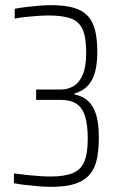

<svg xmlns="http://www.w3.org/2000/svg" viewBox="-20 -716 460 744"><path d="M178 8Q158 8 132 6Q106 4 80.5 1Q55 -2 34 -6V-44Q63 -40 88 -37.5Q113 -35 135.5 -33.5Q158 -32 176 -32Q231 -32 262.5 -45.5Q294 -59 307 -90.5Q320 -122 320 -178Q320 -233 309.5 -266Q299 -299 276 -314Q253 -329 215 -329H120V-369H215Q243 -369 265.5 -382.5Q288 -396 301 -427.5Q314 -459 314 -511Q314 -573 299.5 -603.5Q285 -634 253 -645Q221 -656 169 -656Q151 -656 127.5 -654.5Q104 -653 80.5 -650.5Q57 -648 37 -644V-682Q57 -686 82.5 -689Q108 -692 133 -694Q158 -696 178 -696Q230 -696 265 -686Q300 -676 320 -654.5Q340 -633 348.5 -598.5Q357 -564 357 -515Q357 -442 335 -404Q313 -366 269 -354V-350Q300 -344 321 -325Q342 -306 352.5 -272Q363 -238 363 -184Q363 -138 356 -102Q349 -66 329 -41.5Q309 -17 273 -4.5Q237 8 178 8Z"/></svg>

Font: Saira Condensed ExtraLight
Style: Regular
Weight: 250
Width: 3
Designer: Hector Gatti with collaboration of the Omnibus-Type team
Foundry: Omnibus-Type
Version: Version 1.101